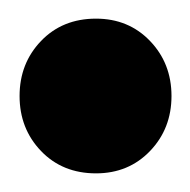

<svg xmlns="http://www.w3.org/2000/svg" viewBox="-20 -472 204 206"><path d="M83 -286Q47 -286 24 -310Q1 -334 1 -369Q1 -404 24 -428Q47 -452 83 -452Q118 -452 141 -428Q164 -404 164 -369Q164 -334 141 -310Q118 -286 83 -286Z"/></svg>

Font: Outfit SemiBold
Style: Regular
Weight: 600
Designer: Rodrigo Fuenzalida
Foundry: fragTYPE
Version: Version 1.100;gftools[0.9.27]